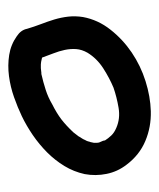

<svg xmlns="http://www.w3.org/2000/svg" viewBox="20 -708 383 462"><g transform="rotate(90 211.0 -477.5)"><path d="M248 -649.4Q286.1 -650.4 319.8 -636.2Q353.5 -622.1 377 -590.8Q393.6 -569.3 398.9 -543Q404.3 -516.6 399.4 -490.2Q393.6 -463.9 379.9 -441.4Q366.2 -418.9 347.2 -399.9Q328.1 -380.9 305.2 -365.2Q282.2 -349.6 259.8 -338.9Q239.3 -329.1 214.4 -320.3Q189.5 -311.5 163.6 -308.1Q137.7 -304.7 112.8 -308.6Q87.9 -312.5 67.4 -327.1Q52.7 -336.9 49.8 -351.6Q44.9 -368.2 38.6 -384.8Q32.2 -401.4 27.3 -417.5Q22.5 -433.6 20.5 -450.7Q18.6 -467.8 21.5 -486.3Q28.3 -522.5 51.8 -552.2Q75.2 -582 106.9 -603.5Q138.7 -625 175.8 -636.7Q212.9 -648.4 248 -649.4ZM324.2 -512.7Q324.2 -522.5 323.7 -523.4Q323.2 -524.4 323.2 -525.4Q318.4 -535.2 318.4 -539.1Q313.5 -546.9 306.6 -554.2Q299.8 -561.5 288.1 -566.4Q265.6 -576.2 239.7 -571.8Q213.9 -567.4 191.4 -559.6Q168 -549.8 144.5 -534.7Q121.1 -519.5 107.4 -497.1Q99.6 -483.4 98.6 -469.7Q97.7 -456.1 100.6 -442.4Q103.5 -428.7 108.9 -415Q114.3 -401.4 119.1 -387.7Q130.9 -384.8 135.3 -384.8Q139.6 -384.8 144.5 -384.8Q146.5 -384.8 152.8 -385.7Q159.2 -386.7 157.2 -385.7Q178.7 -390.6 196.8 -396.5Q214.8 -402.3 231.4 -412.1Q252.9 -422.9 267.6 -434.1Q282.2 -445.3 298.8 -462.9L308.6 -475.6Q310.5 -479.5 313 -482.9Q315.4 -486.3 317.4 -491.2Q320.3 -496.1 320.8 -499Q321.3 -502 322.3 -503.9Z"/></g></svg>

Font: Schoolbell
Style: Regular
Weight: 400
Designer: Font Diner, Inc
Foundry: Font Diner, Inc
Version: Version 1.001